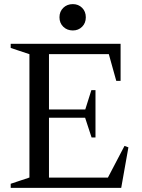

<svg xmlns="http://www.w3.org/2000/svg" viewBox="-20 -913 689 933"><path d="M32 -20 140 -56 123 -32V-668L140 -644L32 -680V-700H566V-520H545L504 -667L527 -650H200L218 -668V-363L200 -381H412L389 -364L424 -475H444V-245H425L388 -358L412 -341H200L218 -359V-32L200 -50H522L496 -34L585 -204L604 -197L569 0H32ZM269 -829Q269 -857 287.5 -875Q306 -893 334 -893Q361 -893 379 -875Q397 -857 397 -829Q397 -801 379 -783Q361 -765 334 -765Q306 -765 287.5 -783Q269 -801 269 -829Z"/></svg>

Font: Wittgenstein
Style: Regular
Weight: 400
Designer: Jörg Drees
Foundry: Jörg Drees
Version: Version 1.003;Glyphs 3.1.2 (3151)